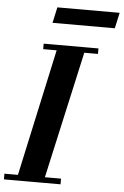

<svg xmlns="http://www.w3.org/2000/svg" viewBox="-69 -1001 673 1044"><g transform="rotate(5 267.0 -478.5)"><path d="M60 0 224 -754H375L207 0ZM-7 0V-31H302V0ZM144 -724V-754H443V-724ZM182 -871 201 -957H541L522 -871Z"/></g></svg>

Font: Libre Bodoni
Style: Italic
Weight: 400
Italic angle: -13°
Designer: Pablo Impallari, Rodrigo Fuenzalida
Foundry: Impallari Type
Version: Version 2.005;gftools[0.9.23]